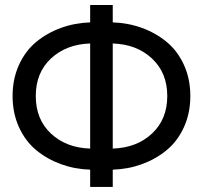

<svg xmlns="http://www.w3.org/2000/svg" viewBox="-20 -740 803 760"><path d="M336.9 0V-68.4Q275.9 -70.3 220.9 -90.3Q166 -110.4 123 -146Q80.1 -181.6 54.9 -237.1Q29.8 -292.5 29.8 -359.9Q29.8 -427.2 54.9 -482.7Q80.1 -538.1 123 -573.7Q166 -609.4 220.9 -629.4Q275.9 -649.4 336.9 -651.4V-720.2H426.3V-651.4Q487.3 -649.4 542.2 -629.4Q597.2 -609.4 640.1 -573.7Q683.1 -538.1 708.3 -482.7Q733.4 -427.2 733.4 -359.9Q733.4 -292.5 708.3 -237.1Q683.1 -181.6 640.1 -146Q597.2 -110.4 542.2 -90.3Q487.3 -70.3 426.3 -68.4V0ZM426.3 -567.9V-151.9Q521 -154.8 581.5 -211.2Q642.1 -267.6 642.1 -359.9Q642.1 -452.1 581.5 -508.5Q521 -564.9 426.3 -567.9ZM336.9 -151.9V-567.9Q242.7 -564.9 182.1 -508.8Q121.6 -452.6 121.6 -359.9Q121.6 -267.1 182.1 -210.9Q242.7 -154.8 336.9 -151.9Z"/></svg>

Font: Vela Sans Med
Style: Regular
Weight: 500
Designer: Principal design: Mikhail Sharanda - project Manrope.
Design modification: Ravid Balaliev
Foundry: Mikhail Sharanda
Version: Version 1.001